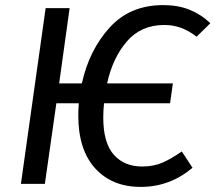

<svg xmlns="http://www.w3.org/2000/svg" viewBox="-20 -721 845 753"><path d="M400 -394H658L647 -316H388Q385 -288 385 -260Q385 -161 426 -114.5Q467 -68 538 -68Q583 -68 618 -83.5Q653 -99 693 -127L735 -63Q646 12 532 12Q419 12 353 -61Q287 -134 287 -268Q287 -284 289 -316H201L156 0H62L159 -689H253L212 -394H301Q330 -525 410 -613Q490 -701 620 -701Q678 -701 723 -683Q768 -665 805 -630L751 -577Q720 -601 689.5 -612Q659 -623 624 -623Q533 -623 477.5 -558.5Q422 -494 400 -394Z"/></svg>

Font: Fira Sans
Style: Italic
Weight: 400
Italic angle: -8°
Designer: bBox Type GmbH & Carrois Corporate GbR & Edenspiekermann AG
Foundry: bBox Type GmbH & Carrois Corporate GbR & Edenspiekermann AG
Version: Version 4.301